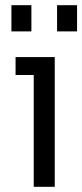

<svg xmlns="http://www.w3.org/2000/svg" viewBox="-20 -720 317 740"><path d="M110 0H191V-500H40V-431H110ZM200 -599H277V-700H200ZM24 -599H101V-700H24Z"/></svg>

Font: Finlandica
Style: Regular
Weight: 400
Designer: Niklas Ekholm, Juho Hiilivirta, Jaakko Suomalainen
Foundry: Helsinki Type Studio
Version: Version 2.000;Glyphs 3.2 (3202)